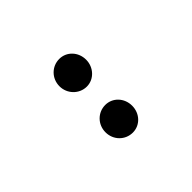

<svg xmlns="http://www.w3.org/2000/svg" viewBox="19 -950 540 540"><g transform="rotate(45 288.5 -680.0)"><path d="M380 -627C411 -627 435 -651 435 -681C435 -710 411 -733 380 -733C349 -733 325 -710 325 -681C325 -651 349 -627 380 -627ZM142 -681C142 -651 166 -627 197 -627C227 -627 252 -651 252 -681C252 -710 227 -733 197 -733C166 -733 142 -710 142 -681Z"/></g></svg>

Font: Wafeq Medium
Style: Regular
Weight: 500
Designer: Rasmus Andersson & Azza Alameddine
Foundry: Google & TypeTogether
Version: Version 3.000;January 28, 2025;FontCreator 15.0.0.3014 64-bi